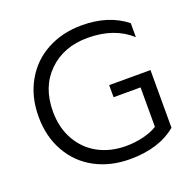

<svg xmlns="http://www.w3.org/2000/svg" viewBox="-129 -841 977 983"><g transform="rotate(-20 360.0 -349.5)"><path d="M417 15.1Q311 15.1 227.8 -29.3Q144.5 -73.7 97.2 -157Q49.8 -240.2 49.8 -349.1Q49.8 -458 97.2 -541.3Q144.5 -624.5 227.8 -669.2Q311 -713.9 417 -713.9Q562 -713.9 657.2 -638.2V-562Q567.9 -643.1 422.9 -643.1Q292.5 -643.1 210.2 -563Q127.9 -482.9 127.9 -349.1Q127.9 -259.8 166.3 -192.6Q204.6 -125.5 270.8 -90.3Q336.9 -55.2 420.9 -55.2Q469.7 -55.2 515.9 -66.7Q562 -78.1 591.8 -97.2V-312H444.8V-377.9H669.9V-64Q575.7 15.1 417 15.1Z"/></g></svg>

Font: Prompt Light
Style: Regular
Weight: 300
Designer: Katatrad Team
Foundry: CadsonDemak
Version: Version 1.000;PS 001.000;hotconv 1.0.88;makeotf.lib2.5.64775